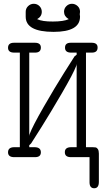

<svg xmlns="http://www.w3.org/2000/svg" viewBox="-20 -839 565 1025"><path d="M22.9 -25.9Q22.9 -52.7 55.2 -53.2H85.9V-558.1H56.2Q22.9 -558.1 22.9 -584Q22.9 -610.8 55.2 -610.8H166Q198.2 -610.8 198.2 -585Q198.2 -558.1 167 -558.1H136.2V-113.8L138.2 -123Q153.3 -164.1 213.1 -268.1Q272.9 -372.1 322 -450Q371.1 -527.8 377.9 -538.1L389.2 -546.9V-558.1H359.9Q326.7 -558.1 327.1 -585Q327.1 -610.8 357.9 -610.8H469.2Q501.5 -610.8 501 -585Q501 -558.1 470.2 -558.1H439V-53.2H474.1Q485.4 -53.2 491.2 -52Q497.1 -50.8 502.4 -43Q507.8 -35.2 507.8 -19V131.8Q507.8 166 482.9 166Q459 166 458 136.2V0H358.9Q325.7 0 326.2 -26.9Q326.2 -52.7 358.9 -53.2H389.2V-497.1L387.2 -487.8Q371.1 -445.8 310.5 -341.8Q250 -237.8 200.4 -158.9Q150.9 -80.1 146 -73.2L136.2 -64V-53.2H164.1Q198.2 -53.2 198.2 -25.9Q198.2 0 167 0H56.2Q22.9 0 22.9 -25.9ZM117.2 -750V-775.9Q117.2 -793.9 130.1 -806.4Q143.1 -818.8 160.2 -818.8Q178.2 -818.8 190.7 -806.4Q203.1 -793.9 203.1 -775.9Q203.1 -751 178.2 -736.8Q206.1 -723.6 262.2 -724.1Q319.3 -724.1 347.2 -736.8Q322.3 -751 321.8 -775.9Q321.8 -793.9 334.5 -806.4Q347.2 -818.8 364 -818.8Q380.9 -818.8 394 -806.9Q407.2 -794.9 407.2 -775.9Q407.2 -773.9 406.5 -769.5Q405.8 -765.1 405.8 -763.2Q405.8 -761.2 406.5 -757.1Q407.2 -752.9 407.2 -750Q407.2 -668.9 266.1 -668.9Q117.2 -668.9 117.2 -750Z"/></svg>

Font: CMU Typewriter Text
Style: Light
Weight: 200
Version: Version 0.7.0